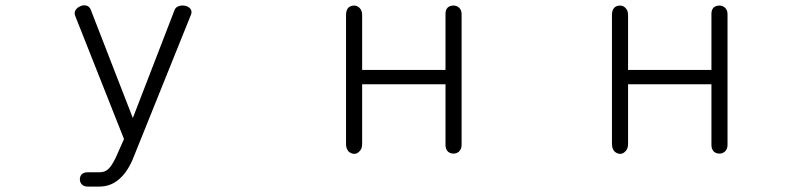

<svg xmlns="http://www.w3.org/2000/svg" viewBox="-20 -560 3040 722"><path d="M263.7 -498 446.3 -37.1 414.1 35.2Q399.4 64.5 387.7 75.2Q375 87.9 353.5 87.9H309.6Q294.9 87.9 287.1 95.7Q280.3 103.5 280.3 114.3Q280.3 125 287.1 132.8Q294.9 141.6 309.6 141.6H353.5Q393.6 141.6 423.8 117.2Q455.1 92.8 477.5 43L698.2 -504.9Q703.1 -516.6 696.3 -526.4Q689.5 -535.2 676.8 -538.1Q664.1 -541 653.3 -537.1Q639.6 -533.2 635.7 -520.5L479.5 -116.2L321.3 -523.4Q316.4 -536.1 304.7 -539.1Q293 -542 281.2 -536.1Q269.5 -531.2 263.7 -521.5Q257.8 -510.7 263.7 -498Z M1281.2 -503.9V-18.6Q1281.2 -2 1290 8.8Q1298.8 17.6 1311.5 18.6Q1323.2 18.6 1332 8.8Q1341.8 -1 1341.8 -17.6V-243.2H1655.3V-14.6Q1655.3 0 1664.1 9.8Q1672.9 17.6 1685.5 17.6Q1697.3 17.6 1706.1 9.8Q1715.8 0 1715.8 -14.6V-506.8Q1715.8 -522.5 1706.1 -531.2Q1697.3 -539.1 1685.5 -539.1Q1672.9 -539.1 1664.1 -532.2Q1655.3 -523.4 1655.3 -508.8V-296.9H1341.8V-503.9Q1341.8 -520.5 1332 -530.3Q1323.2 -539.1 1311.5 -539.1Q1298.8 -539.1 1290 -531.2Q1281.2 -521.5 1281.2 -503.9Z M2281.2 -503.9V-18.6Q2281.2 -2 2290 8.8Q2298.8 17.6 2311.5 18.6Q2323.2 18.6 2332 8.8Q2341.8 -1 2341.8 -17.6V-243.2H2655.3V-14.6Q2655.3 0 2664.1 9.8Q2672.9 17.6 2685.5 17.6Q2697.3 17.6 2706.1 9.8Q2715.8 0 2715.8 -14.6V-506.8Q2715.8 -522.5 2706.1 -531.2Q2697.3 -539.1 2685.5 -539.1Q2672.9 -539.1 2664.1 -532.2Q2655.3 -523.4 2655.3 -508.8V-296.9H2341.8V-503.9Q2341.8 -520.5 2332 -530.3Q2323.2 -539.1 2311.5 -539.1Q2298.8 -539.1 2290 -531.2Q2281.2 -521.5 2281.2 -503.9Z"/></svg>

Font: GulimChe
Style: Regular
Weight: 400
Monospace: yes
Version: Version 2.21